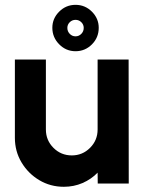

<svg xmlns="http://www.w3.org/2000/svg" viewBox="-20 -740 579 774"><path d="M40 -184.5V-500H165V-218Q165 -174.5 195.5 -144Q226 -113.5 269.5 -113.5Q312.5 -113.5 343 -144Q373.5 -174.5 373.5 -218V-500H498.5L499 0H374L373.5 -44Q348 -17.5 312.8 -2.2Q277.5 13 237.5 13Q183 13 138.2 -13.8Q93.5 -40.5 66.8 -85.2Q40 -130 40 -184.5ZM284.5 -533.5Q246 -533.5 218.5 -561.5Q191 -589.5 191 -628Q191 -665.5 218.5 -693Q246 -720.5 284.5 -720.5Q323 -720.5 350.5 -693Q378 -665.5 378 -628Q378 -588.5 350.5 -561Q323 -533.5 284.5 -533.5ZM284.5 -593.5Q298 -593.5 307.8 -603.5Q317.5 -613.5 317.5 -627.5Q317.5 -641 307.8 -650.5Q298 -660 284.5 -660Q271 -660 261.2 -650.5Q251.5 -641 251.5 -627.5Q251.5 -613.5 261.2 -603.5Q271 -593.5 284.5 -593.5Z"/></svg>

Font: Urbanist
Style: Bold
Weight: 700
Designer: Corey Hu
Foundry: Corey Hu
Version: Version 1.330; ttfautohint (v1.8.4.7-5d5b)